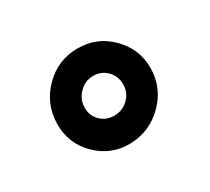

<svg xmlns="http://www.w3.org/2000/svg" viewBox="-36 -736 202 185"><g transform="rotate(15 65.0 -643.0)"><path d="M63.8 -590.1Q85.7 -590.1 100.7 -605.8Q115.7 -621.6 115.7 -643.6Q115.7 -665.3 100.7 -680.7Q85.7 -696.1 63.8 -696.1Q42.5 -696.1 27.3 -680.7Q12.1 -665.3 12.1 -643.6Q12.1 -621.6 27.3 -605.8Q42.5 -590.1 63.8 -590.1ZM63.8 -621.2Q55 -621.2 48.8 -627.8Q42.6 -634.4 42.6 -643.6Q42.6 -652.8 48.8 -659.1Q55 -665.5 63.8 -665.5Q72.4 -665.5 78.9 -659.1Q85.4 -652.8 85.4 -643.6Q85.4 -634.4 78.9 -627.8Q72.4 -621.2 63.8 -621.2Z"/></g></svg>

Font: Anybody Thin Condensed
Style: Regular
Weight: 100
Width: 3
Version: Version 1.113;gftools[0.9.25]